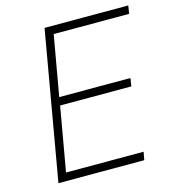

<svg xmlns="http://www.w3.org/2000/svg" viewBox="-105 -788 790 875"><g transform="rotate(-15 290.0 -350.0)"><path d="M63 0H468L475 -38H109L162 -340H498L504 -378H168L218 -662H574L580 -700H185Z"/></g></svg>

Font: Fixel Display ExtraLight
Style: Italic
Weight: 200
Italic angle: -10°
Designer: AlfaBravo + MacPaw
Foundry: Kyrylo Tkachov, Marchela Mozhyna, Serhii Makarenko, Maria Weinstein, Zakhar Kryvoshyya
Version: Version 1.210;Glyphs 3.2 (3217)